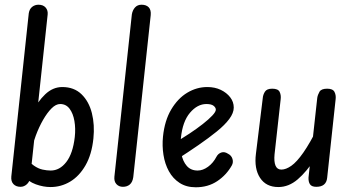

<svg xmlns="http://www.w3.org/2000/svg" viewBox="-20 -792 1499 814"><path d="M67 0Q48 0 37 -11.5Q26 -23 28 -44L102 -736Q105 -754 116.5 -763Q128 -772 143 -772Q163 -772 173.5 -760Q184 -748 182 -730L108 -40Q106 -22 94 -11Q82 0 67 0ZM194 1Q164 1 132 -10.5Q100 -22 78 -48L87 -129Q105 -103 123.5 -90Q142 -77 160.5 -73Q179 -69 195 -69Q233 -69 261 -105Q289 -141 297 -211Q301 -247 295.5 -279Q290 -311 275 -331Q260 -351 235 -351Q217 -351 198.5 -332.5Q180 -314 162.5 -283.5Q145 -253 131.5 -216.5Q118 -180 110 -145L118 -316Q139 -361 171.5 -392Q204 -423 244 -423Q294 -423 325.5 -392.5Q357 -362 369.5 -312.5Q382 -263 376 -205Q369 -137 342.5 -91Q316 -45 277.5 -22Q239 1 194 1Z M501 0Q484 0 473.5 -11.5Q463 -23 465 -43L539 -731Q542 -749 552.5 -760.5Q563 -772 580 -772Q600 -772 610.5 -761Q621 -750 619 -728L545 -41Q542 -20 530.5 -10Q519 0 501 0Z M810 2Q770 2 741.5 -16.5Q713 -35 696 -66Q679 -97 673 -135.5Q667 -174 671 -213Q678 -281 706 -328Q734 -375 774 -399Q814 -423 859 -423Q891 -423 916 -411Q941 -399 956 -379.5Q971 -360 971 -336Q971 -313 952 -287.5Q933 -262 899 -234.5Q865 -207 821.5 -177Q778 -147 728 -115L721 -186Q752 -205 783 -225.5Q814 -246 839.5 -266Q865 -286 880 -302Q895 -318 895 -327Q895 -336 885.5 -343.5Q876 -351 855 -351Q817 -351 785.5 -314Q754 -277 747 -207Q743 -171 749 -139.5Q755 -108 772 -88.5Q789 -69 818 -69Q840 -69 862 -85Q884 -101 898 -128Q905 -141 918.5 -145.5Q932 -150 947 -140Q961 -133 965.5 -118.5Q970 -104 963 -91Q940 -50 901 -24Q862 2 810 2Z M1160 1Q1108 1 1082.5 -38Q1057 -77 1065 -140L1094 -376Q1095 -390 1103 -403Q1111 -416 1134 -416Q1159 -416 1165.5 -402.5Q1172 -389 1170 -372L1144 -138Q1141 -107 1148 -90Q1155 -73 1173 -73Q1192 -73 1215 -89Q1238 -105 1266 -145Q1294 -185 1329 -255L1317 -121Q1280 -64 1242 -31.5Q1204 1 1160 1ZM1321 0Q1301 0 1294 -11Q1287 -22 1288 -40L1325 -377Q1327 -390 1334.5 -403Q1342 -416 1367 -416Q1391 -416 1398 -402.5Q1405 -389 1403 -372L1367 -38Q1365 -19 1353.5 -9.5Q1342 0 1321 0Z"/></svg>

Font: Edu SA Beginner Medium
Style: Regular
Weight: 500
Version: Version 1.003